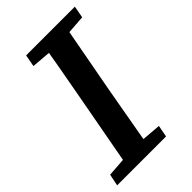

<svg xmlns="http://www.w3.org/2000/svg" viewBox="-208 -740 816 816"><g transform="rotate(-45 200.0 -332.0)"><path d="M102 -610 112 -664H405L395 -610L312 -604L257 -308Q246 -246 235 -184Q224 -122 213 -60L299 -53L289 0H-5L6 -53L89 -59L144 -357Q155 -419 166.5 -480.5Q178 -542 188 -603Z"/></g></svg>

Font: Source Serif 4 SmText Semibold
Style: Italic
Weight: 600
Italic angle: -12°
Designer: Frank Grießhammer
Foundry: Adobe
Version: Version 4.005;hotconv 1.1.0;makeotfexe 2.6.0